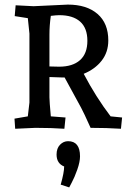

<svg xmlns="http://www.w3.org/2000/svg" viewBox="-20 -556 565 835"><path d="M126 -529 275 -536Q357 -536 404 -495.5Q451 -455 451 -380Q451 -329 422 -292Q393 -255 344 -235Q397 -134 461 -50L511 -45L506 4Q445 0 374 0Q343 -69 333 -87L261 -219H253Q235 -219 195 -221V-133Q195 -116 201 -50L265 -45L260 4Q205 0 134 0L46 4L43 -40L101 -50L108 -110V-410L101 -477L44 -486L48 -533Q96 -530 126 -529ZM238 -490Q225 -490 201 -487Q195 -445 195 -405V-267Q211 -266 237 -266Q296 -266 328 -294.5Q360 -323 360 -378.5Q360 -434 328.5 -462Q297 -490 238 -490ZM226 116Q226 89 241 73.5Q256 58 276 58Q328 58 328 124Q328 148 316 182Q304 216 292 238L281 259L244 247Q259 194 259 168Q226 155 226 116Z"/></svg>

Font: Andada SC
Style: Regular
Weight: 400
Designer: Carolina Giovagnoli
Foundry: Carolina Giovagnoli
Version: Version 1.003